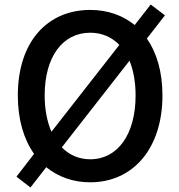

<svg xmlns="http://www.w3.org/2000/svg" viewBox="-20 -794 794 851"><path d="M380 14C568 14 700 -134 700 -371C700 -475 675 -560 631 -623L711 -726L648 -774L577 -683C524 -726 457 -750 380 -750C190 -750 59 -609 59 -371C59 -265 85 -177 131 -112L53 -11L115 37L185 -53C238 -10 304 14 380 14ZM380 -88C330 -88 287 -107 254 -141L554 -525C571 -483 581 -431 581 -371C581 -199 502 -88 380 -88ZM208 -210C189 -254 178 -308 178 -371C178 -543 258 -649 380 -649C431 -649 475 -630 509 -595Z"/></svg>

Font: ChiuKong Gothic CL Medium
Style: Regular
Weight: 500
Designer: Ryoko NISHIZUKA 西塚涼子 (kana, bopomofo & ideographs); Paul D. Hunt (Latin, Greek & Cyrillic); Sandoll Communications 산돌커뮤니
Foundry: Adobe
Version: Version 1.300